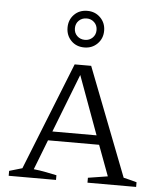

<svg xmlns="http://www.w3.org/2000/svg" viewBox="-54 -811 714 857"><g transform="rotate(5 303.0 -382.0)"><path d="M529 -36Q545 -32 554 -30Q563 -28 588 -21V0H370V-22L458 -36L407 -173H178L126 -39Q155 -36 179 -31Q203 -26 229 -21V0H17V-22L75 -39L267 -521H341ZM194 -214H392L296 -476ZM303 -600Q267 -600 244 -623.5Q221 -647 221 -682Q221 -717 244 -740.5Q267 -764 303 -764Q338 -764 361.5 -740.5Q385 -717 385 -682Q385 -647 361.5 -623.5Q338 -600 303 -600ZM303 -634Q323 -634 337 -647.5Q351 -661 351 -682Q351 -703 337 -716.5Q323 -730 303 -730Q282 -730 268 -716.5Q254 -703 254 -682Q254 -661 268 -647.5Q282 -634 303 -634Z"/></g></svg>

Font: Piazzolla SC Light
Style: Regular
Weight: 300
Designer: Juan Pablo del Peral
Foundry: Huerta Tipografica
Version: Version 1.330